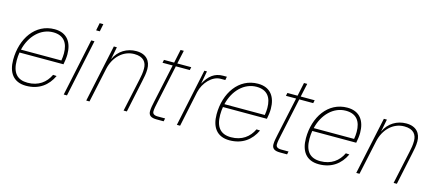

<svg xmlns="http://www.w3.org/2000/svg" viewBox="-52 -1199 3882 1713"><g transform="rotate(15 1889.0 -343.0)"><path d="M214 12C332 12 412 -49 456 -143L423 -145C387 -69 320 -18 220 -18C126 -18 76 -71 76 -187C76 -212 78 -237 82 -260H488C494 -289 499 -324 499 -354C499 -461 450 -542 332 -542C154 -542 44 -379 44 -183C44 -68 95 12 214 12ZM326 -512C424 -512 467 -452 467 -354C467 -333 465 -311 461 -288H88C119 -419 212 -512 326 -512Z M691 -628H725L739 -698H705ZM560 0H590L702 -530H672Z M768 0H798L866 -317C890 -431 972 -512 1076 -512C1162 -512 1192 -466 1192 -408C1192 -368 1186 -340 1178 -302L1113 0H1143L1206 -298C1214 -336 1222 -370 1222 -412C1222 -485 1181 -542 1086 -542C1002 -542 924 -498 886 -413L909 -530H881Z M1418 0H1483L1489 -28H1422C1385 -28 1372 -42 1372 -62C1372 -85 1378 -114 1386 -150L1461 -502H1590L1596 -530H1467L1494 -654H1464L1438 -530H1344L1338 -502H1432L1356 -148C1349 -114 1342 -84 1342 -56C1342 -17 1366 0 1418 0Z M1605 0H1635L1704 -328C1724 -418 1798 -498 1876 -498H1919L1925 -530H1890C1812 -530 1761 -489 1719 -411L1741 -530H1717Z M2093 12C2211 12 2291 -49 2335 -143L2302 -145C2266 -69 2199 -18 2099 -18C2005 -18 1955 -71 1955 -187C1955 -212 1957 -237 1961 -260H2367C2373 -289 2378 -324 2378 -354C2378 -461 2329 -542 2211 -542C2033 -542 1923 -379 1923 -183C1923 -68 1974 12 2093 12ZM2205 -512C2303 -512 2346 -452 2346 -354C2346 -333 2344 -311 2340 -288H1967C1998 -419 2091 -512 2205 -512Z M2558 0H2623L2629 -28H2562C2525 -28 2512 -42 2512 -62C2512 -85 2518 -114 2526 -150L2601 -502H2730L2736 -530H2607L2634 -654H2604L2578 -530H2484L2478 -502H2572L2496 -148C2489 -114 2482 -84 2482 -56C2482 -17 2506 0 2558 0Z M2918 12C3036 12 3116 -49 3160 -143L3127 -145C3091 -69 3024 -18 2924 -18C2830 -18 2780 -71 2780 -187C2780 -212 2782 -237 2786 -260H3192C3198 -289 3203 -324 3203 -354C3203 -461 3154 -542 3036 -542C2858 -542 2748 -379 2748 -183C2748 -68 2799 12 2918 12ZM3030 -512C3128 -512 3171 -452 3171 -354C3171 -333 3169 -311 3165 -288H2792C2823 -419 2916 -512 3030 -512Z M3262 0H3292L3360 -317C3384 -431 3466 -512 3570 -512C3656 -512 3686 -466 3686 -408C3686 -368 3680 -340 3672 -302L3607 0H3637L3700 -298C3708 -336 3716 -370 3716 -412C3716 -485 3675 -542 3580 -542C3496 -542 3418 -498 3380 -413L3403 -530H3375Z"/></g></svg>

Font: Geist Thin
Style: Italic
Weight: 100
Italic angle: -12°
Designer: Basement.studio, Andrés Briganti, Mateo Zaragoza
Foundry: Basement.studio, Vercel, Andrés Briganti, Guido Ferreyra, Mateo Zaragoza
Version: Version 1.500